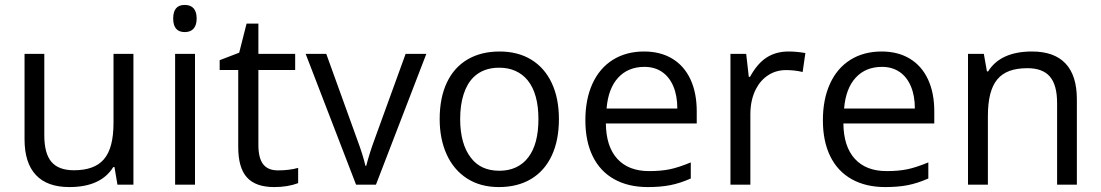

<svg xmlns="http://www.w3.org/2000/svg" viewBox="-20 -757 4515 787"><path d="M80.6 -186V-536.1H161.6V-202.1Q161.6 -127.9 190.9 -93.5Q220.2 -59.1 283.2 -59.1Q366.7 -59.1 405.3 -103.5Q425.8 -127 435.5 -164.3Q445.3 -201.7 445.3 -254.9V-536.1H526.9V0H461.4L449.2 -72.3H444.3Q393.6 9.8 264.2 9.8Q173.3 9.8 127 -39.8Q80.6 -89.4 80.6 -186Z M779.3 0H697.8V-536.1H779.3ZM689.9 -681.2Q689.9 -709 701.7 -722.9Q713.4 -736.8 737.3 -736.8Q761.2 -736.8 773.7 -722.7Q786.1 -708.5 786.1 -681.2Q786.1 -654.3 773.7 -639.9Q761.2 -625.5 737.3 -625.5Q689.9 -625.5 689.9 -681.2Z M956.5 -154.3V-470.2H880.4V-510.3L960.4 -541L990.7 -660.2H1039.1V-536.1H1189.9V-470.2H1039.1V-162.6Q1039.1 -109.4 1058.6 -84Q1078.1 -58.6 1119.1 -58.6Q1166 -58.6 1202.1 -68.8V-6.3Q1159.2 9.8 1104 9.8Q1027.8 9.8 992.2 -29.8Q956.5 -69.3 956.5 -154.3Z M1232.9 -536.1H1317.4L1444.8 -183.1Q1467.3 -123 1478 -77.1H1481Q1495.6 -132.3 1514.6 -183.6L1642.6 -536.1H1727.5L1521 0H1439.5Z M1782.2 -269Q1782.2 -356 1811.5 -418.2Q1840.8 -480.5 1896.2 -513.2Q1951.7 -545.9 2027.8 -545.9Q2103 -545.9 2157.7 -512.5Q2212.4 -479 2241.7 -416.5Q2271 -354 2271 -269Q2271 -182.1 2241.7 -119.4Q2212.4 -56.6 2157 -23.4Q2101.6 9.8 2024.9 9.8Q1949.2 9.8 1894.5 -25.4Q1839.8 -60.5 1811 -123.8Q1782.2 -187 1782.2 -269ZM2146 -112.8Q2187 -167 2187 -269Q2187 -373.5 2142.6 -428.2Q2122.1 -453.1 2092.8 -466.3Q2063.5 -479.5 2025.9 -479.5Q1961.4 -479.5 1921.4 -440.9Q1894.5 -414.6 1880.4 -370.8Q1866.2 -327.1 1866.2 -269Q1866.2 -217.8 1877.4 -177.7Q1888.7 -137.7 1910.2 -110.4Q1950.2 -57.1 2026.9 -57.1Q2065.4 -57.1 2095.5 -71.3Q2125.5 -85.4 2146 -112.8Z M2379.4 -264.2Q2379.4 -350.1 2408.4 -413.8Q2437.5 -477.5 2491.9 -511.7Q2546.4 -545.9 2620.1 -545.9Q2687 -545.9 2735.6 -516.6Q2784.2 -487.3 2810.1 -431.9Q2835.9 -376.5 2835.9 -300.8V-251H2463.4Q2464.4 -156.2 2510.3 -106Q2556.2 -55.7 2640.6 -55.7Q2688.5 -55.7 2724.6 -63Q2760.7 -70.3 2811.5 -91.3V-25.4Q2767.6 -5.9 2727.3 2Q2687 9.8 2635.3 9.8Q2555.2 9.8 2497.6 -22.5Q2439.9 -54.7 2409.7 -116.2Q2379.4 -177.7 2379.4 -264.2ZM2621.6 -482.9Q2554.7 -482.9 2513.9 -438.7Q2473.1 -394.5 2466.3 -312H2756.3Q2756.3 -364.7 2740 -403.3Q2723.6 -441.9 2693.4 -462.4Q2663.1 -482.9 2621.6 -482.9Z M2974.1 -536.1H3038.6L3049.3 -441.9H3054.2Q3084 -496.6 3122.3 -521.2Q3160.6 -545.9 3211.9 -545.9Q3244.6 -545.9 3281.2 -539.6L3270 -461.9Q3237.3 -469.7 3202.1 -469.7Q3161.6 -469.7 3129.9 -449.5Q3098.1 -429.2 3079.1 -393.1Q3055.7 -348.6 3055.7 -288.1V0H2974.1Z M3353 -264.2Q3353 -350.1 3382.1 -413.8Q3411.1 -477.5 3465.6 -511.7Q3520 -545.9 3593.8 -545.9Q3660.6 -545.9 3709.2 -516.6Q3757.8 -487.3 3783.7 -431.9Q3809.6 -376.5 3809.6 -300.8V-251H3437Q3438 -156.2 3483.9 -106Q3529.8 -55.7 3614.3 -55.7Q3662.1 -55.7 3698.2 -63Q3734.4 -70.3 3785.2 -91.3V-25.4Q3741.2 -5.9 3700.9 2Q3660.6 9.8 3608.9 9.8Q3528.8 9.8 3471.2 -22.5Q3413.6 -54.7 3383.3 -116.2Q3353 -177.7 3353 -264.2ZM3595.2 -482.9Q3528.3 -482.9 3487.5 -438.7Q3446.8 -394.5 3439.9 -312H3730Q3730 -364.7 3713.6 -403.3Q3697.3 -441.9 3667 -462.4Q3636.7 -482.9 3595.2 -482.9Z M3947.8 -536.1H4012.7L4025.4 -464.4H4030.3Q4081.5 -545.9 4210.4 -545.9Q4301.3 -545.9 4347.7 -496.6Q4394 -447.3 4394 -350.1V0H4313V-334.5Q4313 -408.7 4283.4 -443.1Q4253.9 -477.5 4191.4 -477.5Q4148.4 -477.5 4117.9 -466.3Q4087.4 -455.1 4067.9 -431.6Q4029.3 -385.7 4029.3 -281.2V0H3947.8Z"/></svg>

Font: Viking Open Sans
Style: Regular
Weight: 400
Foundry: Ascender Corporation
Version: Version 2.001